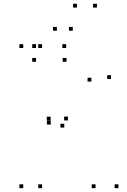

<svg xmlns="http://www.w3.org/2000/svg" viewBox="-20 -970 660 1000"><path d="M199.2 -720V-740H179.2V-720ZM101 -720V-740H81V-720ZM101 10V-10H81V10ZM199.2 10V-10H179.2V10ZM477.7 10V-10H457.7V10ZM596.8 10V-10H576.8V10ZM334 -342.7V-362.7H314V-342.7ZM314.8 -305.5V-325.5H294.8V-305.5ZM558.3 -558.3V-578.3H538.3V-558.3ZM324.7 -720V-740H304.7V-720ZM167.8 -720V-740H147.8V-720ZM167.8 -648.3V-668.3H147.8V-648.3ZM326.5 -648.3V-668.3H306.5V-648.3ZM456 -545.2V-565.2H436V-545.2ZM243.7 -342.2V-362.2H223.7V-342.2ZM244.2 -321.3V-341.3H224.2V-321.3ZM380.7 -930.5V-950.5H360.7V-930.5ZM484.8 -930.5V-950.5H464.8V-930.5ZM359 -809.8V-829.8H339V-809.8ZM276.2 -809.8V-829.8H256.2V-809.8Z"/></svg>

Font: Monaspace Argon Dots Var
Style: Regular
Weight: 400
Designer: Riley Cran and the Lettermatic Team
Version: Version 1.100 (Monaspace Argon Dots)